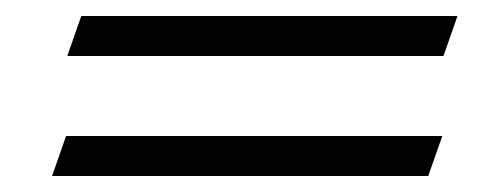

<svg xmlns="http://www.w3.org/2000/svg" viewBox="-20 -420 623 240"><path d="M515.3 -200H45.1L62.6 -250H532.9ZM534.3 -350H64.1L81.6 -400H551.9Z"/></svg>

Font: Kulim Park ExtraLight
Style: Italic
Weight: 275
Italic angle: -8°
Designer: Noponies / Dale Sattler
Foundry: Noponies
Version: Version 1.000; ttfautohint (v1.8.3)